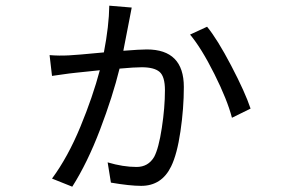

<svg xmlns="http://www.w3.org/2000/svg" viewBox="-20 -623 1017 694"><path d="M456.1 -595.7 448.2 -554.7Q429.7 -458 425.8 -439.5Q486.3 -444.3 510.7 -444.3Q644.5 -444.3 644.5 -308.6Q644.5 -231.4 632.3 -148.4Q620.1 -65.4 598.6 -21.5Q564.5 48.8 490.2 48.8Q449.2 48.8 380.9 37.1L369.1 -36.1Q424.8 -19.5 473.6 -19.5Q515.6 -19.5 537.1 -55.7Q553.7 -86.9 564.9 -160.6Q576.2 -234.4 576.2 -296.9Q576.2 -346.7 556.6 -363.3Q537.1 -379.9 492.2 -379.9Q465.8 -379.9 412.1 -375Q387.7 -275.4 341.8 -154.8Q295.9 -34.2 241.2 51.8L168 22.5Q225.6 -55.7 270.5 -164.6Q315.4 -273.4 340.8 -369.1Q323.2 -367.2 298.8 -364.7Q274.4 -362.3 257.3 -360.4Q240.2 -358.4 230.5 -357.4Q226.6 -356.4 202.6 -353.5Q178.7 -350.6 168 -348.6L159.2 -423.8Q192.4 -420.9 229.5 -422.9Q252.9 -423.8 355.5 -433.6Q374 -529.3 375 -602.5ZM667 -498 728.5 -526.4Q765.6 -481.4 815.9 -385.3Q866.2 -289.1 885.7 -230.5L818.4 -197.3Q801.8 -261.7 754.9 -355.5Q708 -449.2 667 -498Z"/></svg>

Font: Min Sans
Style: Regular
Weight: 400
Designer: Jinseong-Kim, NotoSansCJK, Nunito
Foundry: Jinseong-Kim
Version: Version 1.400;Glyphs 3.1.2 (3151)